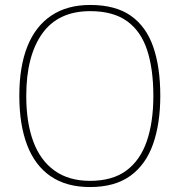

<svg xmlns="http://www.w3.org/2000/svg" viewBox="-20 -745 726 775"><path d="M343 10Q248 10 184.5 -33.5Q121 -77 89.5 -159.5Q58 -242 58 -359Q58 -476 90.5 -557.5Q123 -639 187 -682Q251 -725 344 -725Q446 -725 508 -681.5Q570 -638 598.5 -556Q627 -474 627 -358Q627 -247 598 -164Q569 -81 506.5 -35.5Q444 10 343 10ZM343 -15Q434 -15 490 -56.5Q546 -98 572.5 -175Q599 -252 599 -358Q599 -466 574 -542.5Q549 -619 493 -659.5Q437 -700 344 -700Q215 -700 150.5 -609.5Q86 -519 86 -358Q86 -250 114.5 -173.5Q143 -97 200.5 -56Q258 -15 343 -15Z"/></svg>

Font: Noto Serif Thai Thin
Style: Regular
Weight: 250
Version: Version 2.001